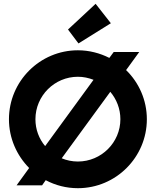

<svg xmlns="http://www.w3.org/2000/svg" viewBox="-20 -973 818 1008"><path d="M711 -700H577L554 -669C505 -694 448 -709 389 -709C190 -709 27 -547 27 -347C27 -247 68 -157 133 -91L67 0H201L220 -27C271 0 328 15 389 15C589 15 751 -148 751 -347C751 -448 709 -540 642 -605ZM612 -347C612 -225 512 -125 389 -125C359 -125 330 -131 304 -142L559 -491C592 -452 612 -402 612 -347ZM166 -347C166 -470 266 -570 389 -570C418 -570 445 -564 471 -554L217 -206C185 -244 166 -293 166 -347ZM562 -851 482 -953 337 -818 392 -745Z"/></svg>

Font: Righteous
Style: Regular
Weight: 400
Designer: Astigmatic (AOETI)
Foundry: Astigmatic (AOETI)
Version: Version 1.000